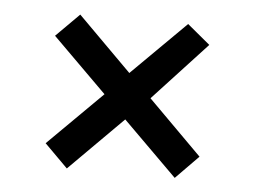

<svg xmlns="http://www.w3.org/2000/svg" viewBox="-36 -441 591 445"><g transform="rotate(5 259.0 -218.0)"><path d="M438 -353 313 -218 438 -93 385 -39 259 -164 134 -39 80 -93 206 -218 80 -343 134 -397 259 -272 385 -397Z"/></g></svg>

Font: Wallpoet
Style: Regular
Weight: 400
Designer: Lars Berggren
Foundry: Lars Berggren
Version: Version 1.000